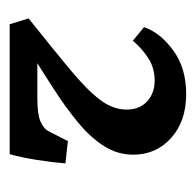

<svg xmlns="http://www.w3.org/2000/svg" viewBox="-24 -707 404 396"><g transform="rotate(90 178.0 -509.0)"><path d="M18 -366Q82 -417 124 -452Q166 -487 186 -513.5Q206 -540 206 -568Q206 -595 189 -610.5Q172 -626 146 -626Q120 -626 99.5 -612.5Q79 -599 64 -581L36 -604Q47 -637 83.5 -664Q120 -691 174 -691Q230 -691 264.5 -660Q299 -629 299 -582Q299 -549 281 -521Q263 -493 232 -467.5Q201 -442 161.5 -416.5Q122 -391 79 -364L73 -384H183Q216 -384 230.5 -390.5Q245 -397 250 -406L271 -447L317 -442Q315 -416 310 -384Q305 -352 298 -327H30Z"/></g></svg>

Font: Yrsa SemiBold
Style: Regular
Weight: 600
Version: Version 2.004